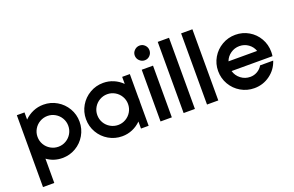

<svg xmlns="http://www.w3.org/2000/svg" viewBox="-109 -1161 2742 1790"><g transform="rotate(-20 1262.0 -266.0)"><path d="M172 -41V200H60V-513H136V-442Q173 -479 221.5 -500Q270 -521 325 -521Q397 -521 457.5 -485.5Q518 -450 553.5 -389.5Q589 -329 589 -257Q589 -185 553.5 -124Q518 -63 457.5 -27.5Q397 8 325 8Q240 8 172 -41ZM477 -257Q477 -298 456.5 -333Q436 -368 401 -388.5Q366 -409 325 -409Q284 -409 248.5 -388.5Q213 -368 192.5 -333Q172 -298 172 -257Q172 -215 192.5 -180Q213 -145 248.5 -124.5Q284 -104 325 -104Q366 -104 401 -124.5Q436 -145 456.5 -180Q477 -215 477 -257Z M653 -257Q653 -329 688.5 -389.5Q724 -450 785 -485.5Q846 -521 918 -521Q972 -521 1020 -500.5Q1068 -480 1105 -443V-513H1181V-280L1182 -257L1181 -234V0H1105V-70Q1068 -33 1020 -12.5Q972 8 918 8Q846 8 785 -27.5Q724 -63 688.5 -124Q653 -185 653 -257ZM1070 -257Q1070 -298 1049.5 -333Q1029 -368 994 -388.5Q959 -409 918 -409Q877 -409 841.5 -388.5Q806 -368 785.5 -333Q765 -298 765 -257Q765 -215 785.5 -180Q806 -145 841.5 -124.5Q877 -104 918 -104Q959 -104 994 -124.5Q1029 -145 1049.5 -180Q1070 -215 1070 -257Z M1411 -513V0H1299V-513ZM1283 -660Q1283 -689 1305 -710.5Q1327 -732 1357 -732Q1387 -732 1408 -710.5Q1429 -689 1429 -660Q1429 -629 1408 -607.5Q1387 -586 1357 -586Q1327 -586 1305 -607.5Q1283 -629 1283 -660Z M1528 -706H1640V0H1528Z M1760 -706H1872V0H1760Z M1964 -257Q1964 -329 1999.5 -389.5Q2035 -450 2096 -485.5Q2157 -521 2229 -521Q2301 -521 2361 -486Q2421 -451 2456 -390.5Q2491 -330 2491 -257Q2491 -236 2488 -215H2082Q2096 -166 2136.5 -135Q2177 -104 2229 -104Q2267 -104 2299.5 -123Q2332 -142 2350 -174H2480Q2454 -93 2385 -42.5Q2316 8 2229 8Q2157 8 2096 -27.5Q2035 -63 1999.5 -124Q1964 -185 1964 -257ZM2370 -310Q2355 -354 2316.5 -381.5Q2278 -409 2229 -409Q2181 -409 2141.5 -381.5Q2102 -354 2086 -310Z"/></g></svg>

Font: Lineal Medium
Style: Regular
Weight: 600
Designer: Created by Frank Adebiaye with contributions from Anton Moglia & Ariel Martín Pérez
Created by Frank ADEBIAYE with FontF
Foundry: Velvetyne Type Foundry
Version: Version 2.000